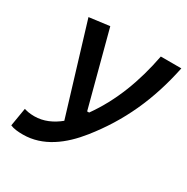

<svg xmlns="http://www.w3.org/2000/svg" viewBox="-161 -838 964 988"><g transform="rotate(30 320.5 -344.0)"><path d="M104.5 9.8C223.1 9.8 319.8 -64 397 -161.1C519 -314 597.2 -482.9 640.6 -692.9H518.6C487.3 -529.3 432.6 -384.3 343.3 -258.8H331.5L215.3 -698.2L94.7 -682.6L253.9 -158.2C211.4 -123.5 162.1 -101.1 108.4 -101.1C77.6 -101.1 63 -105.5 47.4 -109.9L29.3 -1.5C49.3 7.3 75.2 9.8 104.5 9.8Z"/></g></svg>

Font: Cascadia Mono SemiBold
Style: Italic
Weight: 600
Italic angle: -10°
Monospace: yes
Designer: Aaron Bell
Foundry: Saja Typeworks
Version: Version 2404.023